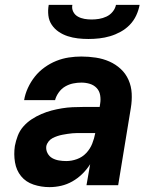

<svg xmlns="http://www.w3.org/2000/svg" viewBox="-20 -760 640 788"><path d="M183 8Q149 8 117.5 -2.5Q86 -13 66.5 -37Q47 -61 41.5 -94Q36 -127 41 -161Q45 -182 53 -203Q61 -224 76 -241Q91 -258 110 -270.5Q129 -283 150 -292Q171 -301 192 -306.5Q213 -312 234.5 -315.5Q256 -319 277 -320Q298 -321 319 -321H389L391 -334Q394 -352 391 -369.5Q388 -387 376.5 -399Q365 -411 348.5 -416Q332 -421 314 -421Q297 -421 280 -417.5Q263 -414 247.5 -405Q232 -396 221 -380.5Q210 -365 206 -349H79Q83 -374 94.5 -399Q106 -424 123 -445.5Q140 -467 163 -483.5Q186 -500 211 -510Q236 -520 262 -524Q288 -528 314 -528Q344 -528 373.5 -523.5Q403 -519 429 -507.5Q455 -496 475.5 -477Q496 -458 507.5 -432Q519 -406 520.5 -376.5Q522 -347 517 -317L465 0H335L350 -86Q336 -64 317.5 -46Q299 -28 277 -15.5Q255 -3 231 2.5Q207 8 183 8ZM252 -99Q274 -99 296 -107Q318 -115 334 -132Q350 -149 358.5 -170.5Q367 -192 371 -214H319Q309 -214 298.5 -214Q288 -214 277.5 -213Q267 -212 257 -210.5Q247 -209 236.5 -207Q226 -205 215.5 -201.5Q205 -198 195.5 -193Q186 -188 179 -179Q172 -170 170 -160Q168 -145 175 -131.5Q182 -118 194.5 -111Q207 -104 222 -101.5Q237 -99 252 -99ZM343 -600Q321 -600 299.5 -602.5Q278 -605 258 -611.5Q238 -618 221 -629.5Q204 -641 192.5 -658Q181 -675 178.5 -696.5Q176 -718 180 -740H277Q274 -725 280.5 -712Q287 -699 299.5 -692Q312 -685 326.5 -682.5Q341 -680 356 -680Q371 -680 386.5 -682.5Q402 -685 417 -692Q432 -699 442.5 -712Q453 -725 456 -740H553Q549 -718 539 -696.5Q529 -675 512.5 -658Q496 -641 475 -629.5Q454 -618 432 -611.5Q410 -605 387.5 -602.5Q365 -600 343 -600Z"/></svg>

Font: Iosevka SS04 XBd Ex Obl
Style: Regular
Weight: 800
Width: 7
Italic angle: -9°
Monospace: yes
Designer: Belleve Invis
Foundry: Belleve Invis
Version: Version 19.0.0; ttfautohint (v1.8.4)